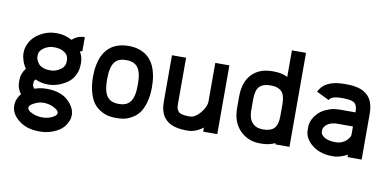

<svg xmlns="http://www.w3.org/2000/svg" viewBox="-80 -928 2785 1375"><g transform="rotate(10 1312.5 -241.0)"><path d="M267.6 99.6Q305.2 99.6 336.9 83.7Q368.7 67.9 368.7 52.2V44.4Q368.7 40 359.1 30Q349.6 20 324.7 8.8Q299.8 -2.4 267.6 -4.9H257.8Q231.9 -4.9 207.3 4.9Q182.6 14.6 169.4 25.4Q156.2 36.1 156.2 42.5V52.2Q156.2 58.1 165 67.6Q173.8 77.1 198.7 87.4Q223.6 97.7 257.8 99.6ZM449.2 -411.6Q471.2 -376.5 471.2 -335.4V-322.8Q471.2 -282.2 456.1 -249.5Q440.9 -216.8 418.2 -197Q395.5 -177.2 366.9 -163.6Q338.4 -149.9 313.7 -144.8Q289.1 -139.6 267.6 -139.6H257.8Q217.8 -139.6 170.9 -159.7Q160.6 -147.9 160.6 -137.2V-119.6Q160.6 -106 175.3 -92.8Q216.8 -107.4 257.8 -107.4H267.6Q311 -107.4 346.9 -96.2Q382.8 -85 405.3 -67.9Q427.7 -50.8 443.1 -30Q458.5 -9.3 464.8 9Q471.2 27.3 471.2 42.5V52.2Q471.2 61.5 468 75.7Q464.8 89.8 451.2 113.8Q437.5 137.7 415 154.8Q387.2 175.8 348.6 189Q310.1 202.1 267.6 202.1H257.8Q168.9 202.1 109.9 154.8Q53.7 109.4 53.7 52.2V42.5Q53.7 35.2 55.9 23.9Q58.1 12.7 66.2 -5.4Q74.2 -23.4 87.4 -37.1Q58.1 -74.7 58.1 -119.6V-137.2Q58.1 -183.1 89.8 -222.7Q71.3 -249.5 62.5 -279.1Q53.7 -308.6 53.7 -322.8V-335.4Q53.7 -366.2 68.8 -399.4Q91.8 -449.2 145.3 -480.7Q198.7 -512.2 257.8 -512.2H268.1Q323.2 -512.2 375 -483.9Q415.5 -519.5 466.3 -519.5V-417Q459 -417 449.2 -411.6ZM257.8 -242.2H267.6Q301.3 -242.2 335 -264.6Q368.7 -287.1 368.7 -322.8V-335.4Q368.7 -369.6 339.6 -389.6Q310.5 -409.7 267.6 -409.7H257.8Q222.2 -409.7 189.2 -387.2Q156.2 -364.7 156.2 -335.4V-318.8Q156.2 -312.5 160.4 -301.8Q164.6 -291 174.3 -276.6Q184.1 -262.2 206.1 -252.2Q228 -242.2 257.8 -242.2Z M1002 -250.5Q1002 -185.5 987.5 -136.5Q973.1 -87.4 951.7 -59.8Q930.2 -32.2 899.9 -15.1Q869.6 2 843.3 7.1Q816.9 12.2 787.6 12.2Q758.3 12.2 731.9 7.1Q705.6 2 675.3 -15.1Q645 -32.2 623.5 -59.8Q602.1 -87.4 587.6 -136.5Q573.2 -185.5 573.2 -250.5Q573.2 -297.4 580.8 -335.9Q588.4 -374.5 600.6 -401.1Q612.8 -427.7 630.6 -448Q648.4 -468.3 667 -480.2Q685.5 -492.2 707.8 -499.5Q730 -506.8 748.5 -509.3Q767.1 -511.7 787.6 -511.7Q807.6 -511.7 826.7 -509.3Q845.7 -506.8 867.7 -499.3Q889.6 -491.7 908.2 -480Q926.8 -468.3 944.6 -448Q962.4 -427.7 974.6 -401.1Q986.8 -374.5 994.4 -335.9Q1002 -297.4 1002 -250.5ZM787.6 -409.2Q759.8 -409.2 740 -401.9Q720.2 -394.5 705.3 -376.7Q690.4 -358.9 683.1 -327.6Q675.8 -296.4 675.8 -250.5Q675.8 -202.1 683.8 -169.7Q691.9 -137.2 707.5 -120.4Q723.1 -103.5 742.2 -96.9Q761.2 -90.3 787.6 -90.3Q814.5 -90.3 833.5 -97.2Q852.5 -104 868.2 -121.1Q883.8 -138.2 891.6 -170.4Q899.4 -202.6 899.4 -250.5Q899.4 -297.9 891.6 -330.1Q883.8 -362.3 868.2 -379.2Q852.5 -396 833.5 -402.6Q814.5 -409.2 787.6 -409.2Z M1206.1 -164.6Q1206.1 -146 1208.7 -134.5Q1211.4 -123 1220 -111.8Q1228.5 -100.6 1247.3 -95.5Q1266.1 -90.3 1295.9 -90.3H1306.2Q1332.5 -90.3 1359.6 -114Q1386.7 -137.7 1402.6 -167.5Q1418.5 -197.3 1418.5 -218.3V-500H1521V0H1418.5V-29.8Q1364.3 12.2 1306.2 12.2H1295.9Q1260.3 12.2 1231 6.1Q1201.7 0 1182.1 -10Q1162.6 -20 1147.7 -34.7Q1132.8 -49.3 1124.8 -64.2Q1116.7 -79.1 1111.6 -97.9Q1106.4 -116.7 1105 -131.8Q1103.5 -147 1103.5 -164.6V-500H1206.1Z M1731 -291.5V-208.5Q1731 -151.4 1758.5 -120.8Q1786.1 -90.3 1832.5 -90.3H1842.3Q1892.1 -90.3 1917.7 -116.2Q1943.4 -142.1 1943.4 -208.5V-291.5Q1943.4 -357.4 1917.7 -383.5Q1892.1 -409.7 1842.3 -409.7H1832.5Q1782.7 -409.7 1756.8 -383.5Q1731 -357.4 1731 -291.5ZM1832.5 -512.2H1842.3Q1899.4 -512.2 1943.4 -490.7V-683.6H2045.9V0H1943.4V-9.3Q1899.4 12.2 1842.3 12.2H1832.5Q1746.1 12.2 1687.3 -46.9Q1628.4 -106 1628.4 -208.5V-291.5Q1628.4 -397.5 1682.9 -454.8Q1737.3 -512.2 1832.5 -512.2Z M2367.2 -90.3Q2391.1 -90.3 2411.6 -99.1Q2432.1 -107.9 2443.8 -120.4Q2455.6 -132.8 2461.9 -143.6Q2468.3 -154.3 2468.3 -160.6V-222.7H2357.4Q2291.5 -222.7 2263.7 -182.6Q2255.9 -171.4 2255.9 -164.6V-142.1Q2255.9 -136.7 2261.2 -128.7Q2266.6 -120.6 2277.6 -111.8Q2288.6 -103 2309.8 -96.7Q2331.1 -90.3 2357.4 -90.3ZM2171.9 -423.8Q2186 -448.2 2192.9 -456.1Q2241.2 -512.2 2357.4 -512.2H2367.2Q2387.2 -512.2 2403.3 -511.2Q2419.4 -510.3 2441.4 -505.9Q2463.4 -501.5 2480.5 -494.4Q2497.6 -487.3 2515.1 -473.9Q2532.7 -460.4 2544.4 -442.4Q2556.2 -424.3 2563.5 -397Q2570.8 -369.6 2570.8 -335.4V0H2468.3V-17.6Q2444.8 -4.4 2419.7 3.2Q2394.5 10.7 2380.9 11.7L2367.2 12.2H2357.4Q2257.8 12.2 2196.8 -46.9Q2153.3 -89.8 2153.3 -142.1V-164.6Q2153.3 -203.1 2179.7 -241.2Q2193.4 -261.2 2211.4 -276.6Q2229.5 -292 2248.3 -300.5Q2267.1 -309.1 2283.2 -314.7Q2299.3 -320.3 2316.7 -322.3Q2334 -324.2 2341.6 -324.7Q2349.1 -325.2 2357.4 -325.2H2468.3V-335.4Q2468.3 -355.5 2462.9 -369.4Q2457.5 -383.3 2450.2 -390.6Q2442.9 -397.9 2427.7 -402.3Q2412.6 -406.7 2400.9 -407.7Q2389.2 -408.7 2367.2 -409.7H2357.4Q2330.1 -409.7 2311.3 -406.5Q2292.5 -403.3 2283 -397.5Q2273.4 -391.6 2270 -388.2Q2266.6 -384.8 2263.7 -378.9Z"/></g></svg>

Font: Anka/Coder Condensed
Style: Bold
Weight: 700
Width: 4
Monospace: yes
Version: Version 001.100